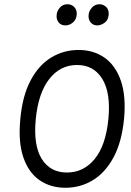

<svg xmlns="http://www.w3.org/2000/svg" viewBox="-20 -876 621 907"><path d="M289 11Q218.5 11 166.8 -24.8Q115 -60.5 90.2 -132.8Q65.5 -205 76 -314Q86 -423.5 124.5 -496Q163 -568.5 221.8 -604.2Q280.5 -640 351 -640Q421.5 -640 473.5 -603.8Q525.5 -567.5 550.8 -495Q576 -422.5 566 -314Q555 -204 516 -132Q477 -60 418.2 -24.5Q359.5 11 289 11ZM296 -61Q375 -61 427.5 -125.2Q480 -189.5 492 -314Q504 -436.5 463.5 -502.8Q423 -569 344 -569Q264.5 -569 212.8 -502.8Q161 -436.5 149 -314Q137 -189.5 177.2 -125.2Q217.5 -61 296 -61ZM289 -756Q268 -756 256.8 -770.5Q245.5 -785 247.5 -805Q249 -824 262.8 -840Q276.5 -856 299 -856Q317.5 -856 330.5 -843Q343.5 -830 342.5 -808Q341 -783.5 324.5 -769.8Q308 -756 289 -756ZM439.5 -756Q419.5 -756 408 -770.5Q396.5 -785 398.5 -805Q400 -824 414.2 -840Q428.5 -856 450 -856Q467 -856 480.8 -843.8Q494.5 -831.5 493.5 -808Q492 -781.5 474.5 -768.8Q457 -756 439.5 -756Z"/></svg>

Font: Karla
Style: Italic
Weight: 400
Italic angle: -8°
Designer: Jonathan Pinhorn
Version: Version 2.004;gftools[0.9.33]